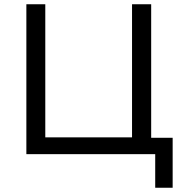

<svg xmlns="http://www.w3.org/2000/svg" viewBox="-20 -725 865 903"><path d="M710 158V0H104V-705H193V-79H601V-705H691V-77H792V158Z"/></svg>

Font: Nunito Sans 8pt
Style: Regular
Weight: 400
Version: Version 3.101;gftools[0.9.27]